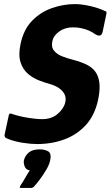

<svg xmlns="http://www.w3.org/2000/svg" viewBox="-20 -698 542 941"><path d="M3 -40 23 -133Q25 -141 30 -141.5Q35 -142 47 -137Q65 -131 91.5 -125.5Q118 -120 144 -117Q170 -114 186 -114Q233 -114 263 -140Q293 -166 300 -197Q305 -219 296 -236.5Q287 -254 268.5 -266.5Q250 -279 225 -286Q203 -292 173.5 -303Q144 -314 118.5 -335Q93 -356 81 -392Q69 -428 81 -484Q96 -554 137.5 -596.5Q179 -639 235 -658.5Q291 -678 349 -678Q370 -678 396.5 -673.5Q423 -669 448.5 -661.5Q474 -654 492 -645Q500 -643 501.5 -639Q503 -635 501 -628L483 -542Q476 -511 444 -532Q432 -541 416 -548Q400 -555 380 -559.5Q360 -564 337 -564Q298 -564 270 -543.5Q242 -523 237 -498Q230 -468 244.5 -450Q259 -432 284.5 -422Q310 -412 338 -405Q366 -398 387 -389Q413 -379 430.5 -364.5Q448 -350 457.5 -328.5Q467 -307 468 -278Q469 -249 461 -210Q445 -134 401.5 -86Q358 -38 296 -15Q234 8 162 8Q131 8 92.5 2Q54 -4 25 -15Q10 -20 5.5 -25Q1 -30 3 -40ZM226 88Q221 110 206.5 134.5Q192 159 175.5 181Q159 203 147 216Q141 223 133 223Q120 223 108 223Q96 223 84 223Q76 223 76.5 220Q77 217 83 207Q91 196 104 173Q117 150 126 137Q107 134 101 118Q95 102 97 89Q102 66 120.5 50Q139 34 174 34Q200 34 216.5 44Q233 54 226 88Z"/></svg>

Font: Glory Thin ExtraBold
Style: Italic
Weight: 800
Italic angle: -12°
Version: Version 1.011